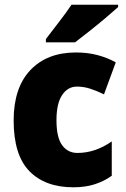

<svg xmlns="http://www.w3.org/2000/svg" viewBox="-20 -786 537 816"><path d="M292 10Q172 10 105 -58.5Q38 -127 38 -274Q38 -413 109 -488Q180 -563 303 -563Q352 -563 394 -552Q436 -541 472 -521L422 -385Q391 -400 363.5 -409Q336 -418 307 -418Q268 -418 244 -382Q220 -346 220 -275Q220 -202 244 -169Q268 -136 309 -136Q385 -136 455 -185V-39Q423 -16 383 -3Q343 10 292 10ZM482 -756Q462 -738 429 -710Q396 -682 360.5 -654Q325 -626 299 -606H175V-620Q200 -653 231 -693Q262 -733 284 -766H482Z"/></svg>

Font: Noto Sans Hebrew SemiCondensed Black
Style: Regular
Weight: 900
Width: 4
Designer: Ben Nathan
Foundry: Google LLC
Version: Version 3.001; ttfautohint (v1.8.4.7-5d5b)